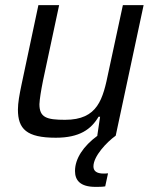

<svg xmlns="http://www.w3.org/2000/svg" viewBox="-20 -530 606 750"><path d="M432 0 541 -510H460L404 -250C382 -143 363 -62 234 -62C162 -62 134 -71 134 -123C135 -144 140 -175 148 -215L211 -510H130L64 -199C56 -161 50 -128 50 -102C50 -26 84 8 198 8C291 8 336 -25 365 -74H371L360 0H361C305 41 273 90 273 138C273 174 293 200 353 200C367 200 379 200 391 198L402 147C393 148 389 148 385 148C356 148 345 137 345 120C345 80 397 25 432 0Z"/></svg>

Font: Saira UNSAM
Style: Italic
Weight: 400
Italic angle: -12°
Designer: Hector Gatti with collaboration of the Omnibus-Type team
Foundry: Omnibus-Type
Version: Version 0.072;PS 000.072;hotconv 1.0.88;makeotf.lib2.5.64775